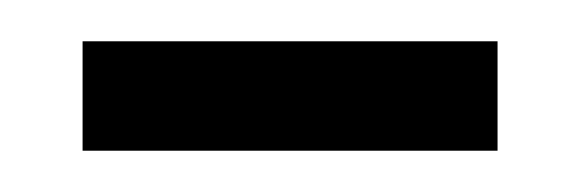

<svg xmlns="http://www.w3.org/2000/svg" viewBox="-20 -319 281 93"><path d="M20 -246H221V-299H20Z"/></svg>

Font: Noto Serif Thai ExtraCondensed Light
Style: Regular
Weight: 300
Width: 2
Designer: Monotype Design Team
Foundry: Monotype Imaging Inc.
Version: Version 2.002